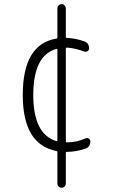

<svg xmlns="http://www.w3.org/2000/svg" viewBox="-20 -710 540 910"><path d="M248 -478.5Q137.7 -448.2 137.7 -259.8Q137.7 -73.2 248 -41Q250 -40 251 -41.5Q252 -43 252 -44.9V-474.6Q252 -476.6 251 -478Q250 -479.5 248 -478.5ZM248 5.9Q87.9 -24.4 87.9 -259.8Q87.9 -501 248 -527.3Q252 -527.3 252 -533.2V-669.9Q252 -677.7 257.8 -684.1Q263.7 -690.4 272 -690.4Q280.3 -690.4 286.1 -684.1Q292 -677.7 292 -669.9V-535.2Q292 -530.3 297.9 -530.3Q338.9 -528.3 377.9 -514.6Q402.3 -506.8 402.3 -480.5Q402.3 -471.7 394.5 -467.3Q386.7 -462.9 378.9 -465.8Q337.9 -481.4 297.9 -484.4Q292 -484.4 292 -478.5V-40Q292 -35.2 296.9 -35.2Q342.8 -35.2 384.8 -53.7Q392.6 -57.6 400.4 -53.2Q408.2 -48.8 408.2 -40Q408.2 -12.7 382.8 -4.9Q339.8 9.8 296.9 9.8Q292 9.8 292 14.6V160.2Q292 168 286.1 173.8Q280.3 179.7 272 179.7Q263.7 179.7 257.8 173.8Q252 168 252 160.2V11.7Q252 6.8 248 5.9Z"/></svg>

Font: Rounded-L Mgen+ 1m light
Style: Regular
Weight: 200
Designer: [Source Han Sans]
Ryoko NISHIZUKA  (kana & ideographs); Paul D. Hunt (Latin, Greek & Cyrillic); Wenlong ZHANG  (bopomofo
Version: Version 1.059.20150602